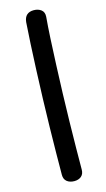

<svg xmlns="http://www.w3.org/2000/svg" viewBox="-154 -922 630 1139"><g transform="rotate(-15 161.0 -353.0)"><path d="M120 -817Q123 -846 138.5 -860Q154 -874 181 -874Q208 -874 226.5 -860Q245 -846 243 -817Q238 -761 234 -686.5Q230 -612 226.5 -526.5Q223 -441 220 -352.5Q217 -264 215.5 -178.5Q214 -93 213 -18.5Q212 56 212 113Q212 140 195.5 154Q179 168 153 168Q125 168 107.5 154Q90 140 90 113Q90 56 91 -18.5Q92 -93 93.5 -178.5Q95 -264 98 -352.5Q101 -441 104.5 -526.5Q108 -612 112 -686.5Q116 -761 120 -817Z"/></g></svg>

Font: Playpen Sans SemiBold
Style: Regular
Weight: 600
Designer: Laura Meseguer, Veronika Burian, José Scaglione
Foundry: TypeTogether
Version: Version 1.001